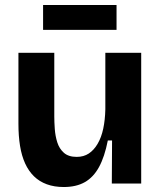

<svg xmlns="http://www.w3.org/2000/svg" viewBox="-20 -737 648 771"><path d="M236 14Q198 14 168 3Q138 -8 116.5 -29Q95 -50 81 -80.5Q67 -111 60.5 -151Q54 -191 54 -240V-525H198V-269Q198 -247 200 -219Q202 -191 210 -165.5Q218 -140 236.5 -123.5Q255 -107 288 -107Q316 -107 336.5 -120.5Q357 -134 372 -159.5Q387 -185 394.5 -220Q402 -255 403 -298V-525H547V-220V0H429L430 -173H413Q400 -107 377.5 -66Q355 -25 320.5 -5.5Q286 14 236 14ZM153 -617V-717H448V-617Z"/></svg>

Font: Bricolage Grotesque 18pt
Style: Bold
Weight: 700
Designer: Mathieu Triay
Foundry: Atelier Triay
Version: Version 1.000;gftools[0.9.30]